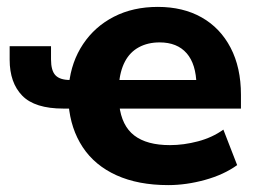

<svg xmlns="http://www.w3.org/2000/svg" viewBox="-20 -526 742 557"><path d="M468 11Q381 11 318 -17.5Q255 -46 220 -99Q185 -152 179 -223L193 -211H164Q81 -211 44.5 -248.5Q8 -286 8 -353V-392H128V-354Q128 -321 141 -307.5Q154 -294 183 -294H199L180 -281Q187 -347 221 -398Q255 -449 310.5 -477.5Q366 -506 438 -506Q511 -506 565 -475.5Q619 -445 649 -387.5Q679 -330 679 -251V-211H317L326 -221Q333 -161 369.5 -133Q406 -105 473 -105Q513 -105 554.5 -116Q596 -127 628 -150L668 -47Q629 -19 574.5 -4Q520 11 468 11ZM443 -403Q409 -403 383 -389Q357 -375 342.5 -347.5Q328 -320 325 -280L317 -294H565L550 -279Q549 -340 521.5 -371.5Q494 -403 443 -403Z"/></svg>

Font: Nunito Sans 10pt ExtraBold
Style: Regular
Weight: 800
Designer: Vernon Adams
Foundry: Vernon Adams
Version: Version 3.101;gftools[0.9.27]